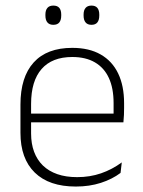

<svg xmlns="http://www.w3.org/2000/svg" viewBox="-20 -674 523 704"><path d="M258 10Q160 10 107.5 -41.2Q55 -92.5 55 -187V-290.5Q55 -391.5 103.5 -445Q152 -498.5 245 -498.5Q307 -498.5 349.2 -474.2Q391.5 -450 413.2 -404.8Q435 -359.5 435 -295.5V-278Q435 -265.5 434.5 -252.8Q434 -240 432.5 -225.5H396Q396.5 -245.5 396.5 -263.2Q396.5 -281 396.5 -296Q396.5 -350.5 379.2 -388Q362 -425.5 328.2 -445.2Q294.5 -465 245 -465Q171 -465 132.5 -421Q94 -377 94 -293V-245V-239V-184.5Q94 -147 105 -117.5Q116 -88 137.2 -67.2Q158.5 -46.5 190 -35.5Q221.5 -24.5 263 -24.5Q310 -24.5 350.5 -38.5Q391 -52.5 426.5 -78.5L422 -40Q391.5 -17 349.8 -3.5Q308 10 258 10ZM422.5 -225.5H75V-257.5H422.5ZM175.5 -583Q161 -583 153.8 -591.8Q146.5 -600.5 146.5 -617V-620.5Q146.5 -636.5 153.8 -645Q161 -653.5 175.5 -653.5Q190.5 -653.5 197.5 -645Q204.5 -636.5 204.5 -620.5V-617Q204.5 -600.5 197.5 -591.8Q190.5 -583 175.5 -583ZM315.5 -583Q301 -583 293.8 -591.8Q286.5 -600.5 286.5 -617V-620.5Q286.5 -636.5 293.8 -645Q301 -653.5 315.5 -653.5Q330 -653.5 337 -645Q344 -636.5 344 -620.5V-617Q344 -600.5 337 -591.8Q330 -583 315.5 -583Z"/></svg>

Font: Anek Kannada Medium ExtraLight
Style: Regular
Weight: 250
Version: Version 1.003